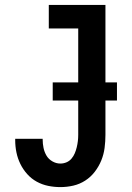

<svg xmlns="http://www.w3.org/2000/svg" viewBox="-20 -755 540 783"><path d="M226 8Q201 8 176.5 3Q152 -2 130 -14Q108 -26 91 -45Q74 -64 63 -86.5Q52 -109 47 -133.5Q42 -158 42 -183V-189H154V-186Q154 -169 157.5 -152Q161 -135 169.5 -120.5Q178 -106 193.5 -97Q209 -88 226 -88Q239 -88 251 -93Q263 -98 271.5 -108Q280 -118 285 -130Q290 -142 293 -154.5Q296 -167 297.5 -179.5Q299 -192 299 -205V-639H179V-735H410V-205Q410 -178 406.5 -151.5Q403 -125 393 -100.5Q383 -76 366.5 -54.5Q350 -33 327.5 -18.5Q305 -4 279 2Q253 8 226 8ZM195 -345V-419H457V-345Z"/></svg>

Font: Iosevka
Style: Bold
Weight: 700
Monospace: yes
Designer: Belleve Invis
Foundry: Belleve Invis
Version: Version 32.5.0; ttfautohint (v1.8.4)